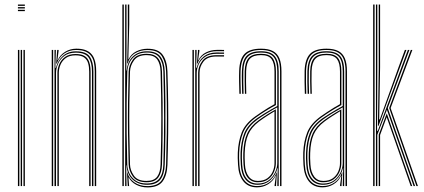

<svg xmlns="http://www.w3.org/2000/svg" viewBox="-20 -820 1869 846"><path d="M59 -794.2V-800H89.5V-794.2ZM59 -771V-776.8H89.5V-771ZM59 -782.8V-788.5H89.5V-782.8ZM83.5 0V-600H89.5V0ZM59 0V-600H65.2V0ZM71.2 0V-600H77.2V0Z M397.5 0V-505.2Q397.5 -526 394.1 -543.2Q390.8 -560.5 381.8 -573.1Q372.8 -585.8 356.6 -592.8Q340.5 -599.8 315.2 -599.8Q285.8 -599.8 263.1 -584Q240.5 -568.2 230 -539.8H227.5L232 -600H238.2V-595.8L233 -555.2H234.5Q244.8 -578 267.1 -591.8Q289.5 -605.5 316.2 -605.5Q338.2 -605.5 353.6 -600.4Q369 -595.2 378.9 -585.9Q388.8 -576.5 394.1 -564Q399.5 -551.5 401.6 -536.6Q403.8 -521.8 403.8 -505.8V0ZM208 0V-600H214.2V0ZM233 0V-499Q233 -517.5 240.9 -536.6Q248.8 -555.8 266.4 -568.9Q284 -582 313 -582Q333.2 -582 346.1 -576.5Q359 -571 366.1 -560.6Q373.2 -550.2 376.2 -536Q379.2 -521.8 379.2 -504.2V0H373V-504Q373 -525.5 368.2 -541.6Q363.5 -557.8 350.5 -567Q337.5 -576.2 312.8 -576.2Q286.2 -576.2 270.1 -564.4Q254 -552.5 246.6 -534.8Q239.2 -517 239.2 -499.2V0ZM220.2 0V-600H226.2L224 -521.2H226.5Q233.8 -552 256.6 -573Q279.5 -594 314.5 -593.8Q360 -593.8 375.8 -570.1Q391.5 -546.5 391.5 -505V0H385.2V-504.8Q385.2 -544.8 370.4 -566.4Q355.5 -588 313.8 -588Q282.8 -588 263.6 -573.5Q244.5 -559 235.6 -538.2Q226.8 -517.5 226.8 -498.8V0Z M519.2 0V-800H525.5V0ZM531.5 0V-800H537.5V-608L536.5 -508.8H538Q541.5 -548.2 565.4 -571.2Q589.2 -594.2 627.8 -594Q670 -594 687.2 -570.1Q704.5 -546.2 705.8 -505Q708 -437.2 708.8 -370.5Q709.5 -303.8 708.9 -235.4Q708.2 -167 705.8 -94.5Q704.5 -52 686.8 -28.9Q669 -5.8 628.5 -5.8Q589 -5.8 564.4 -28.9Q539.8 -52 537.5 -91.5H536L537.5 0ZM626.8 -11.5Q664.8 -11.5 681.6 -32.8Q698.5 -54 699.8 -95Q703.2 -204 703 -302.6Q702.8 -401.2 699.8 -505.5Q698.5 -543 682.6 -565.8Q666.8 -588.5 627 -588.5Q596.8 -588.5 578.1 -575.5Q559.5 -562.5 550.5 -543.1Q541.5 -523.8 541 -504.5Q538.8 -431.2 538.1 -365.1Q537.5 -299 538.1 -233.2Q538.8 -167.5 540.8 -95Q541.2 -75.8 550.1 -56.5Q559 -37.2 577.8 -24.4Q596.5 -11.5 626.8 -11.5ZM625.8 -17Q583.8 -17 565.6 -42Q547.5 -67 546.8 -95.8Q544.8 -164.5 544 -231.8Q543.2 -299 544 -366.8Q544.8 -434.5 546.8 -504Q547.5 -532 565.5 -557.5Q583.5 -583 626.2 -583Q660.2 -583 676.4 -563.6Q692.5 -544.2 693.8 -504.8Q695.8 -433.8 696.5 -367.1Q697.2 -300.5 696.6 -233.8Q696 -167 693.8 -94.8Q692.5 -58.5 677.4 -37.8Q662.2 -17 625.8 -17ZM625.5 -22.8Q659 -22.8 672.8 -42Q686.5 -61.2 687.5 -95Q690.8 -201.8 690.8 -298.2Q690.8 -394.8 687.5 -504.8Q686.5 -538 673 -557.6Q659.5 -577.2 626 -577.2Q587.2 -577.2 570.5 -554Q553.8 -530.8 552.8 -504Q550.8 -433.5 550 -367Q549.2 -300.5 550 -233.6Q550.8 -166.8 552.8 -95.8Q553.5 -69.8 569.9 -46.2Q586.2 -22.8 625.5 -22.8ZM630.2 5.8Q602.2 5.8 580 -6Q557.8 -17.8 547.5 -37.8H546L548.5 -5.2L549 0H543L539.5 -60.8H541Q547.2 -35 571 -17.5Q594.8 0 629.2 0Q675 0 692.6 -26Q710.2 -52 711.8 -94Q714 -168.8 714.9 -234.5Q715.8 -300.2 715 -365.9Q714.2 -431.5 711.8 -505Q710.2 -544.5 693.5 -572Q676.8 -599.5 629.2 -599.5Q599 -599.5 575.4 -585.4Q551.8 -571.2 542.5 -540.5H540.2L543.2 -665.5V-800H549.5V-712.5L545.5 -559.5H547Q557.8 -582.5 580.9 -593.9Q604 -605.2 630.2 -605.2Q677.8 -605.2 697 -578.2Q716.2 -551.2 717.8 -505Q720.2 -431.8 721 -365Q721.8 -298.2 721 -232Q720.2 -165.8 717.8 -94Q716 -46.8 696.4 -20.5Q676.8 5.8 630.2 5.8Z M840.2 0V-600H846.2V-585L844 -521.2H846.5Q854.2 -552 877 -570.4Q899.8 -588.8 934.8 -588.8Q943.2 -588.8 951.5 -588.6Q959.8 -588.5 967.2 -588.5V-582.8Q959.8 -582.8 951.2 -582.9Q942.8 -583 934.5 -583Q903.2 -583 883.9 -569.6Q864.5 -556.2 855.6 -536.8Q846.8 -517.2 846.8 -498.8V0ZM828 0V-600H834.2V0ZM853 0V-499Q853 -526.8 871.5 -551.8Q890 -576.8 933.2 -576.8Q941.8 -576.8 950.2 -576.8Q958.8 -576.8 967.2 -576.8V-571Q958.8 -571 950.2 -571Q941.8 -571 933.2 -571Q893.5 -571 876.4 -548.4Q859.2 -525.8 859.2 -499.2V0ZM847.5 -539.8 852.2 -592.8V-600H858.5V-595.2L853 -555.2H854.5Q865 -577.8 887.6 -589Q910.2 -600.2 936 -600.2Q943.5 -600.2 951.1 -600.2Q958.8 -600.2 967.2 -600V-594.2Q959.2 -594.5 951.5 -594.5Q943.8 -594.5 936.2 -594.5Q906.5 -594.5 883.5 -581.4Q860.5 -568.2 850 -539.8Z M1214 0V-505Q1214 -556 1194.5 -577.9Q1175 -599.8 1130.2 -599.8Q1083 -599.8 1062.4 -578Q1041.8 -556.2 1040 -507.5Q1039.2 -485 1039.8 -458.8Q1040.2 -432.5 1041 -406.8H1034.8Q1034 -432.8 1033.5 -459.4Q1033 -486 1033.8 -507.8Q1035.5 -560 1057.9 -582.8Q1080.2 -605.5 1130.2 -605.5Q1162.5 -605.5 1182.1 -595.2Q1201.8 -585 1211 -563Q1220.2 -541 1220.2 -505V0ZM1115 -11.2Q1145.2 -11.2 1164.4 -26Q1183.5 -40.8 1192.6 -61.8Q1201.8 -82.8 1201.8 -101.2V-347Q1183.2 -337.2 1159.1 -322.6Q1135 -308 1115.2 -293.8Q1077.2 -266.5 1062.6 -231.8Q1048 -197 1046 -146.5Q1045.5 -132.2 1045.8 -123.4Q1046 -114.5 1047 -95Q1049.2 -54.2 1067.1 -32.8Q1085 -11.2 1115 -11.2ZM1115.5 -17Q1087.8 -17 1071.5 -37.2Q1055.2 -57.5 1053 -95.2Q1052 -112.5 1051.8 -123.1Q1051.5 -133.8 1052 -146.2Q1054 -198.5 1068.9 -231.2Q1083.8 -264 1118.8 -289.5Q1135 -301.5 1155.9 -314.8Q1176.8 -328 1195.5 -338.2V-101Q1195.5 -82.8 1187.6 -63.2Q1179.8 -43.8 1162.2 -30.4Q1144.8 -17 1115.5 -17ZM1116 -22.8Q1142.2 -22.8 1158.5 -34.9Q1174.8 -47 1182.1 -65.1Q1189.5 -83.2 1189.5 -100.8V-329.5Q1174.5 -320.5 1156.6 -309Q1138.8 -297.5 1121.2 -284.5Q1087.5 -259 1073.8 -227.4Q1060 -195.8 1058.2 -146.2Q1057.8 -133 1058 -124.1Q1058.2 -115.2 1059.2 -95.5Q1061.2 -61.5 1075.9 -42.1Q1090.5 -22.8 1116 -22.8ZM1112.5 5.5Q1073.8 5.5 1052.5 -20.9Q1031.2 -47.2 1028.8 -93.8Q1027.8 -111.5 1027.5 -123.8Q1027.2 -136 1027.8 -147.8Q1029.8 -196.5 1045 -236Q1060.2 -275.5 1106.2 -308.2Q1119.5 -317.5 1133.2 -326.6Q1147 -335.8 1161.1 -344.5Q1175.2 -353.2 1189.5 -361V-505Q1189.5 -542 1176.4 -559.6Q1163.2 -577.2 1130.2 -577.2Q1095.5 -577.2 1080.6 -560.5Q1065.8 -543.8 1064.5 -506.8Q1063.8 -485.5 1064.1 -461.4Q1064.5 -437.2 1065.2 -406.8H1059.2Q1058.5 -435.8 1058.1 -461.1Q1057.8 -486.5 1058.2 -506.8Q1059.5 -546.5 1075.6 -564.8Q1091.8 -583 1130.2 -583Q1166.5 -583 1181.1 -564.1Q1195.8 -545.2 1195.8 -505V-357.2Q1172.8 -345 1150.5 -331Q1128.2 -317 1108.8 -303Q1065.5 -272 1050.6 -234Q1035.8 -196 1033.8 -147.5Q1033.2 -133 1033.5 -123.8Q1033.8 -114.5 1034.8 -94.2Q1037.2 -48.8 1057.6 -24.5Q1078 -0.2 1113.2 -0.2Q1143.5 -0.2 1166.1 -16.4Q1188.8 -32.5 1198.8 -60.2H1200.2L1196.5 -7.2V0H1190V-4.8L1195.5 -44.8H1194Q1183.2 -21.5 1161 -8Q1138.8 5.5 1112.5 5.5ZM1202 0V-15L1203.8 -78.8H1202.2Q1196.2 -50 1172.9 -27.9Q1149.5 -5.8 1114 -5.8Q1081 -5.8 1062.1 -28.8Q1043.2 -51.8 1041 -94.5Q1040 -112.2 1039.8 -123.2Q1039.5 -134.2 1040 -147.2Q1041.8 -194.5 1055.8 -231.4Q1069.8 -268.2 1112.2 -298.8Q1126.5 -308.8 1142.5 -318.6Q1158.5 -328.5 1174 -337.5Q1189.5 -346.5 1201.8 -353V-505Q1201.8 -550 1185.2 -569.2Q1168.8 -588.5 1130.2 -588.5Q1090 -588.5 1071.8 -569.6Q1053.5 -550.8 1052.2 -507Q1051.5 -484.5 1052 -458.4Q1052.5 -432.2 1053.2 -406.8H1047Q1046.2 -432.8 1045.8 -459.4Q1045.2 -486 1046 -507.2Q1047.5 -553.5 1066.9 -573.9Q1086.2 -594.2 1130.2 -594.2Q1171.8 -594.2 1189.9 -573.5Q1208 -552.8 1208 -505V0Z M1502.5 0V-505Q1502.5 -556 1483 -577.9Q1463.5 -599.8 1418.8 -599.8Q1371.5 -599.8 1350.9 -578Q1330.2 -556.2 1328.5 -507.5Q1327.8 -485 1328.2 -458.8Q1328.8 -432.5 1329.5 -406.8H1323.2Q1322.5 -432.8 1322 -459.4Q1321.5 -486 1322.2 -507.8Q1324 -560 1346.4 -582.8Q1368.8 -605.5 1418.8 -605.5Q1451 -605.5 1470.6 -595.2Q1490.2 -585 1499.5 -563Q1508.8 -541 1508.8 -505V0ZM1403.5 -11.2Q1433.8 -11.2 1452.9 -26Q1472 -40.8 1481.1 -61.8Q1490.2 -82.8 1490.2 -101.2V-347Q1471.8 -337.2 1447.6 -322.6Q1423.5 -308 1403.8 -293.8Q1365.8 -266.5 1351.1 -231.8Q1336.5 -197 1334.5 -146.5Q1334 -132.2 1334.2 -123.4Q1334.5 -114.5 1335.5 -95Q1337.8 -54.2 1355.6 -32.8Q1373.5 -11.2 1403.5 -11.2ZM1404 -17Q1376.2 -17 1360 -37.2Q1343.8 -57.5 1341.5 -95.2Q1340.5 -112.5 1340.2 -123.1Q1340 -133.8 1340.5 -146.2Q1342.5 -198.5 1357.4 -231.2Q1372.2 -264 1407.2 -289.5Q1423.5 -301.5 1444.4 -314.8Q1465.2 -328 1484 -338.2V-101Q1484 -82.8 1476.1 -63.2Q1468.2 -43.8 1450.8 -30.4Q1433.2 -17 1404 -17ZM1404.5 -22.8Q1430.8 -22.8 1447 -34.9Q1463.2 -47 1470.6 -65.1Q1478 -83.2 1478 -100.8V-329.5Q1463 -320.5 1445.1 -309Q1427.2 -297.5 1409.8 -284.5Q1376 -259 1362.2 -227.4Q1348.5 -195.8 1346.8 -146.2Q1346.2 -133 1346.5 -124.1Q1346.8 -115.2 1347.8 -95.5Q1349.8 -61.5 1364.4 -42.1Q1379 -22.8 1404.5 -22.8ZM1401 5.5Q1362.2 5.5 1341 -20.9Q1319.8 -47.2 1317.2 -93.8Q1316.2 -111.5 1316 -123.8Q1315.8 -136 1316.2 -147.8Q1318.2 -196.5 1333.5 -236Q1348.8 -275.5 1394.8 -308.2Q1408 -317.5 1421.8 -326.6Q1435.5 -335.8 1449.6 -344.5Q1463.8 -353.2 1478 -361V-505Q1478 -542 1464.9 -559.6Q1451.8 -577.2 1418.8 -577.2Q1384 -577.2 1369.1 -560.5Q1354.2 -543.8 1353 -506.8Q1352.2 -485.5 1352.6 -461.4Q1353 -437.2 1353.8 -406.8H1347.8Q1347 -435.8 1346.6 -461.1Q1346.2 -486.5 1346.8 -506.8Q1348 -546.5 1364.1 -564.8Q1380.2 -583 1418.8 -583Q1455 -583 1469.6 -564.1Q1484.2 -545.2 1484.2 -505V-357.2Q1461.2 -345 1439 -331Q1416.8 -317 1397.2 -303Q1354 -272 1339.1 -234Q1324.2 -196 1322.2 -147.5Q1321.8 -133 1322 -123.8Q1322.2 -114.5 1323.2 -94.2Q1325.8 -48.8 1346.1 -24.5Q1366.5 -0.2 1401.8 -0.2Q1432 -0.2 1454.6 -16.4Q1477.2 -32.5 1487.2 -60.2H1488.8L1485 -7.2V0H1478.5V-4.8L1484 -44.8H1482.5Q1471.8 -21.5 1449.5 -8Q1427.2 5.5 1401 5.5ZM1490.5 0V-15L1492.2 -78.8H1490.8Q1484.8 -50 1461.4 -27.9Q1438 -5.8 1402.5 -5.8Q1369.5 -5.8 1350.6 -28.8Q1331.8 -51.8 1329.5 -94.5Q1328.5 -112.2 1328.2 -123.2Q1328 -134.2 1328.5 -147.2Q1330.2 -194.5 1344.2 -231.4Q1358.2 -268.2 1400.8 -298.8Q1415 -308.8 1431 -318.6Q1447 -328.5 1462.5 -337.5Q1478 -346.5 1490.2 -353V-505Q1490.2 -550 1473.8 -569.2Q1457.2 -588.5 1418.8 -588.5Q1378.5 -588.5 1360.2 -569.6Q1342 -550.8 1340.8 -507Q1340 -484.5 1340.5 -458.4Q1341 -432.2 1341.8 -406.8H1335.5Q1334.8 -432.8 1334.2 -459.4Q1333.8 -486 1334.5 -507.2Q1336 -553.5 1355.4 -573.9Q1374.8 -594.2 1418.8 -594.2Q1460.2 -594.2 1478.4 -573.5Q1496.5 -552.8 1496.5 -505V0Z M1636.5 0V-800H1642.5V-513L1641.5 -243.8H1644.8L1742.8 -507.5L1777.2 -600H1784L1688.5 -344.2L1809 0H1802.5L1684.8 -336.2L1642.5 -225.8V0ZM1648.8 0V-226.8L1684.2 -320.2L1796.2 0H1789.8L1683.8 -303.8L1654.8 -225.2V0ZM1624.2 0V-800H1630.5V0ZM1815 0 1694.8 -344.2 1790.2 -600H1797L1701.2 -344L1821.5 0ZM1645.2 -265.8 1648.8 -519V-800H1654.8V-524.5L1650.8 -293.8H1653.5L1736 -523.8L1764 -600H1770.8L1739.8 -516.2L1648 -265.8Z"/></svg>

Font: Big Shoulders Inline Display Thin ExtraLight
Style: Regular
Weight: 250
Version: Version 2.002